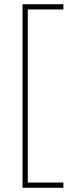

<svg xmlns="http://www.w3.org/2000/svg" viewBox="-20 -734 350 912"><path d="M281 158V133H112V-689H281V-714H87V158Z"/></svg>

Font: Noto Sans Lao SemiCondensed Thin
Style: Regular
Weight: 100
Width: 4
Designer: Monotype Design Team
Foundry: Monotype Imaging Inc.
Version: Version 2.003